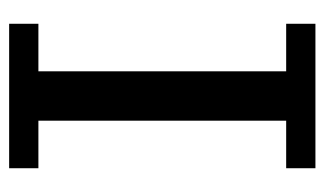

<svg xmlns="http://www.w3.org/2000/svg" viewBox="-165 -545 710 420"><g transform="rotate(-90 190.0 -335.0)"><path d="M32 -606V-670H348V-606H244V-64H348V0H32V-64H136V-606Z"/></g></svg>

Font: Source Serif 4 Caption
Style: Regular
Weight: 400
Designer: Frank Grießhammer
Foundry: Adobe Systems Incorporated
Version: Version 4.004;hotconv 1.0.117;makeotfexe 2.5.65602